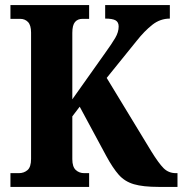

<svg xmlns="http://www.w3.org/2000/svg" viewBox="-20 -734 717 754"><path d="M21 0V-54H54Q74 -54 88 -66Q102 -78 102 -110V-606Q102 -635 90 -647.5Q78 -660 59 -660H21V-714H330V-660H304Q285 -660 274.5 -647.5Q264 -635 264 -605V-344L393 -526Q419 -562 432.5 -585Q446 -608 446 -630Q446 -647 434 -654Q422 -661 393 -661V-714H647V-661Q609 -661 578 -636.5Q547 -612 517 -574L399 -428L574 -140Q603 -93 622.5 -73.5Q642 -54 671 -54H677V0H603Q542 0 506 -10.5Q470 -21 446.5 -47.5Q423 -74 397 -122L293 -315L264 -277V-109Q264 -79 277.5 -66.5Q291 -54 311 -54H330V0Z"/></svg>

Font: Noto Serif Lao Condensed ExtraBold
Style: Regular
Weight: 800
Width: 3
Designer: Monotype Design Team
Foundry: Monotype Imaging Inc.
Version: Version 2.003; ttfautohint (v1.8.4.7-5d5b)